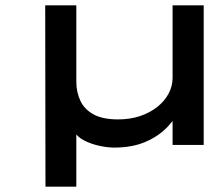

<svg xmlns="http://www.w3.org/2000/svg" viewBox="-20 -545 786 722"><path d="M151 157 150 -525H267V-238Q267 -199 282 -166.5Q297 -134 331.5 -115Q366 -96 424 -96Q469 -96 506.5 -108.5Q544 -121 571.5 -143Q599 -165 614 -193Q629 -221 629 -252V-525H746V0H629V-97L664 -146Q644 -104 610.5 -68.5Q577 -33 527 -11.5Q477 10 409 10Q385 10 354.5 3.5Q324 -3 298 -16Q272 -29 260 -49L267 -62V157Z"/></svg>

Font: Lexend Zetta
Style: Regular
Weight: 400
Designer: Bonnie Shaver-Troup, Thomas Jockin
Foundry: Lexend
Version: Version 1.007